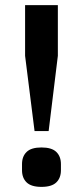

<svg xmlns="http://www.w3.org/2000/svg" viewBox="-20 -718 324 750"><path d="M115 -206 78 -500V-698H206V-500L170 -206ZM142 12Q102 12 84 -5.5Q66 -23 66 -53V-77Q66 -107 84 -124.5Q102 -142 142 -142Q182 -142 200 -124.5Q218 -107 218 -77V-53Q218 -23 200 -5.5Q182 12 142 12Z"/></svg>

Font: IBM Plex Sans Condensed SemiBold
Style: Regular
Weight: 600
Width: 3
Designer: Mike Abbink, Paul van der Laan, Pieter van Rosmalen
Foundry: Bold Monday
Version: Version 1.3